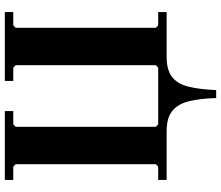

<svg xmlns="http://www.w3.org/2000/svg" viewBox="-80 -630 915 795"><g transform="rotate(-90 377.5 -232.5)"><path d="M30 0V-35H85L95 -45V-625L85 -635H30V-670H315V-635H260L250 -625V-45L260 -35H495L505 -45V-625L495 -635H440V-670H725V-635H670L660 -625V-45L670 -35H725V0ZM369 205Q367 135 355 89.5Q343 44 314 22Q285 0 232 0V-35H539V0Q486 0 457 22Q428 44 416.5 89.5Q405 135 402 205Z"/></g></svg>

Font: Brygada 1918
Style: Bold
Weight: 700
Designer: Mateusz Machalski | Borys Kosmynka | Przemek Hoffer
Foundry: NIEPODLEGLA 2018
Version: Version 3.006